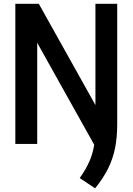

<svg xmlns="http://www.w3.org/2000/svg" viewBox="-20 -760 700 1014"><path d="M599 -740V-104.5Q599 -33 587.5 23.2Q576 79.5 550.8 130.2Q525.5 181 482.5 234.5L401 180.5Q433.5 134.5 451.8 93.2Q470 52 477.5 4.5L176.5 -534V0H61V-740H185L484 -205V-740Z"/></svg>

Font: Encode Sans Condensed SemiBold
Style: Regular
Weight: 600
Width: 3
Designer: Multiple Designers
Foundry: Impallari Type
Version: Version 2.000